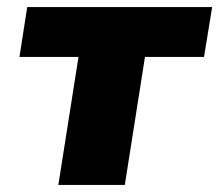

<svg xmlns="http://www.w3.org/2000/svg" viewBox="-20 -523 620 543"><path d="M145 0 202 -362H35L57 -503H580L557 -362H390L333 0Z"/></svg>

Font: Nunito Sans 8pt Black
Style: Italic
Weight: 900
Italic angle: -9°
Version: Version 3.101;gftools[0.9.27]